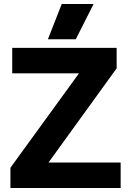

<svg xmlns="http://www.w3.org/2000/svg" viewBox="-20 -938 655 958"><path d="M288 -918H447L358 -742H219ZM32 -101 374 -572H41V-699H562V-597L222 -127H582V0H32Z"/></svg>

Font: Prompt SemiBold
Style: Regular
Weight: 600
Designer: Katatrad Team
Foundry: CadsonDemak
Version: Version 1.001